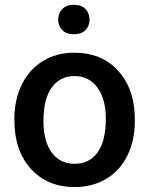

<svg xmlns="http://www.w3.org/2000/svg" viewBox="-20 -753 609 783"><path d="M38.6 0ZM38.6 -269Q38.6 -346.7 69.3 -408.9Q100.1 -471.2 155.8 -504.6Q211.4 -538.1 283.7 -538.1Q390.6 -538.1 457.3 -469.2Q523.9 -400.4 529.3 -286.6L529.8 -258.8Q529.8 -180.7 499.8 -119.1Q469.7 -57.6 413.8 -23.9Q357.9 9.8 284.7 9.8Q172.9 9.8 105.7 -64.7Q38.6 -139.2 38.6 -263.2ZM157.2 -258.8Q157.2 -177.2 190.9 -131.1Q224.6 -85 284.7 -85Q344.7 -85 378.2 -131.8Q411.6 -178.7 411.6 -269Q411.6 -349.1 377.2 -396Q342.8 -442.9 283.7 -442.9Q225.6 -442.9 191.4 -396.7Q157.2 -350.6 157.2 -258.8ZM217.3 -672.9Q217.3 -698.7 233.9 -716.1Q250.5 -733.4 281.2 -733.4Q312 -733.4 328.6 -716.1Q345.2 -698.7 345.2 -672.9Q345.2 -647.5 328.6 -630.4Q312 -613.3 281.2 -613.3Q250.5 -613.3 233.9 -630.4Q217.3 -647.5 217.3 -672.9Z"/></svg>

Font: Roboto Medium
Style: Regular
Weight: 500
Designer: Google
Version: Version 2.134; 2016; ttfautohint (v1.6)